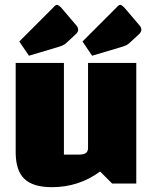

<svg xmlns="http://www.w3.org/2000/svg" viewBox="-20 -761 635 796"><path d="M45 0ZM545 0H445L395 -50Q307 15 195 15Q117 15 81 -19.5Q45 -54 45 -130V-500H245V-120H306Q327 -120 336 -126.5Q345 -133 345 -148V-500H545ZM60 -589 200 -729Q209 -740 216 -741Q222 -741 234 -729L297 -655Q304 -647 304 -637Q304 -629 295 -620L254 -582Q245 -573 221 -566L100 -530ZM322 -589 462 -729Q471 -740 478 -741Q484 -741 496 -729L559 -655Q566 -647 566 -637Q566 -629 557 -620L516 -582Q507 -573 483 -566L362 -530Z"/></svg>

Font: Changa Black
Style: Regular
Weight: 900
Designer: Eduardo Rodriguez Tunni
Foundry: Eduardo Rodriguez Tunni
Version: Version 2.001; ttfautohint (v1.5.10-5e6f)